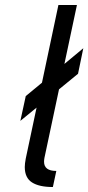

<svg xmlns="http://www.w3.org/2000/svg" viewBox="-20 -730 352 764"><path d="M61 -249 82.5 -347.7 147 -400.9 212.4 -710H286.1L236.3 -475.6L311.5 -538.1L290.5 -436.5L214.8 -374.5L156.7 -101.1Q155.3 -92.8 155.3 -86.4Q155.3 -49.8 204.1 -49.8L190.4 14.2Q135.7 14.2 107.2 -4.2Q78.6 -22.5 78.6 -65.4Q78.6 -78.6 82.5 -99.1L125.5 -301.8Z"/></svg>

Font: Tuffy
Style: Italic
Weight: 400
Italic angle: -12°
Designer: Thatcher Ulrich, Karoly Barta and Michael Everson
Version: Version 001.271